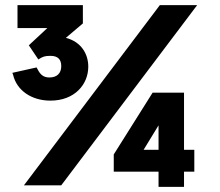

<svg xmlns="http://www.w3.org/2000/svg" viewBox="-20 -720 854 746"><path d="M176 -329C270 -329 323 -392 323 -461C323 -509 297 -557 236 -573L302 -629V-700H48V-611H164L92 -544L129 -489C146 -500 154 -503 176 -503C204 -503 218 -490 218 -463C218 -435 201 -419 172 -419C150 -419 137 -429 126 -451L122 -458L28 -437L31 -429C45 -369 102 -329 176 -329ZM73 0H218L746 -700H601ZM422 -53H596V6H695V-53H735V-138H695V-360H573L422 -120ZM538 -138 596 -233V-138Z"/></svg>

Font: Fixel Display Bold
Style: Bold
Weight: 700
Designer: AlfaBravo + MacPaw
Foundry: Kyrylo Tkachov, Marchela Mozhyna, Serhii Makarenko, Maria Weinstein, Zakhar Kryvoshyya
Version: Version 1.211